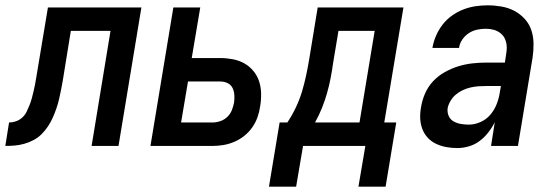

<svg xmlns="http://www.w3.org/2000/svg" viewBox="-61 -548 2081 721"><path d="M-41 0 -27 -88Q-14 -88 -1 -92.5Q12 -97 22.5 -106.5Q33 -116 39 -128.5Q45 -141 50 -153.5Q55 -166 58.5 -179Q62 -192 65 -205Q68 -218 70.5 -230.5Q73 -243 75 -256L119 -520H470L384 0H283L354 -432H205L175 -247Q172 -229 168.5 -211.5Q165 -194 161 -176.5Q157 -159 151 -141.5Q145 -124 137.5 -107Q130 -90 119.5 -74Q109 -58 95.5 -44.5Q82 -31 65 -22Q48 -13 30 -8Q12 -3 -5.5 -1.5Q-23 0 -41 0Z M504 0 590 -520H691L659 -330H766Q790 -330 813.5 -325.5Q837 -321 856.5 -310Q876 -299 890.5 -281.5Q905 -264 912 -242.5Q919 -221 919.5 -197Q920 -173 916 -149Q913 -128 906 -108Q899 -88 886.5 -70Q874 -52 856.5 -38Q839 -24 819 -15.5Q799 -7 778.5 -3.5Q758 0 738 0ZM737 -88Q751 -88 766 -93Q781 -98 792.5 -109Q804 -120 809.5 -134Q815 -148 818 -163Q820 -177 819 -191.5Q818 -206 812 -218Q806 -230 793.5 -236Q781 -242 766 -242H645L619 -88Z M1051 153H949L989 -88H1018Q1036 -115 1050 -144.5Q1064 -174 1073 -204Q1082 -234 1088.5 -264.5Q1095 -295 1100 -325L1132 -520H1454L1382 -88H1427L1387 153H1285L1311 0H1077ZM1289 -88 1346 -432H1210L1190 -312Q1186 -283 1180.5 -254.5Q1175 -226 1167 -198Q1159 -170 1148 -142.5Q1137 -115 1122 -88Z M1657 8Q1636 8 1616 4.5Q1596 1 1577.5 -7.5Q1559 -16 1545.5 -30.5Q1532 -45 1525 -63.5Q1518 -82 1517 -102.5Q1516 -123 1520 -145Q1524 -171 1535 -196.5Q1546 -222 1565 -242.5Q1584 -263 1609 -277Q1634 -291 1660 -299Q1686 -307 1712.5 -310Q1739 -313 1765 -313H1835L1840 -347Q1841 -352 1841.5 -358Q1842 -364 1842 -369Q1842 -385 1836.5 -399Q1831 -413 1819.5 -422.5Q1808 -432 1793.5 -436Q1779 -440 1763 -440Q1747 -440 1730.5 -436.5Q1714 -433 1699.5 -423.5Q1685 -414 1675 -399.5Q1665 -385 1663 -369V-368H1563V-369Q1567 -392 1576.5 -414Q1586 -436 1601 -455.5Q1616 -475 1636.5 -489.5Q1657 -504 1679 -512.5Q1701 -521 1724 -524.5Q1747 -528 1770 -528Q1796 -528 1822 -523.5Q1848 -519 1870 -507.5Q1892 -496 1909 -477.5Q1926 -459 1934 -435.5Q1942 -412 1942.5 -385.5Q1943 -359 1939 -332L1884 0H1783L1797 -89Q1787 -69 1772.5 -50.5Q1758 -32 1740 -18.5Q1722 -5 1700 1.5Q1678 8 1657 8ZM1700 -80Q1722 -80 1744 -90Q1766 -100 1781 -118Q1796 -136 1804.5 -158Q1813 -180 1816 -202L1820 -225H1765Q1750 -225 1735.5 -224Q1721 -223 1706 -219.5Q1691 -216 1677 -209.5Q1663 -203 1651 -193Q1639 -183 1631 -169.5Q1623 -156 1620 -142Q1618 -126 1624 -112.5Q1630 -99 1642.5 -92Q1655 -85 1670 -82.5Q1685 -80 1700 -80Z"/></svg>

Font: Iosevka Term Curly SmBd Obl
Style: Regular
Weight: 600
Italic angle: -9°
Designer: Belleve Invis
Foundry: Belleve Invis
Version: Version 32.3.0